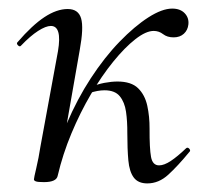

<svg xmlns="http://www.w3.org/2000/svg" viewBox="-20 -416 485 447"><path d="M114.4 -7.2 100.4 -8.4Q110.6 -69.8 135.1 -127.5Q159.6 -185.2 191.5 -234Q223.4 -282.8 258.4 -318.9Q293.4 -355 325.4 -375.5Q357.4 -396 381 -396Q399.6 -396 409.9 -385.3Q420.2 -374.6 418.6 -359.2Q417.2 -345.8 408 -337.4Q398.8 -329 384.2 -329Q369.4 -329 359.7 -336.5Q350 -344 337.8 -344Q319.8 -344 295.2 -324.8Q270.6 -305.6 243.7 -272.5Q216.8 -239.4 191.7 -196.7Q166.6 -154 146.3 -105.4Q126 -56.8 114.4 -7.2ZM82.4 8Q68.2 8 63.6 6.3Q59 4.6 59 1.6Q59 -1.6 64.5 -24.8Q70 -48 74 -74L115 -297Q124.8 -355.6 98.4 -355.6Q86.8 -355.6 68.7 -344Q50.6 -332.4 29.2 -310Q26.2 -306 21.8 -310.5Q17.4 -315 21.2 -318.2Q54.8 -357.2 83.4 -376.1Q112 -395 137.6 -395Q162.4 -395 168.8 -373.3Q175.2 -351.6 165.6 -299.4L114.4 -7.2Q111.8 8 82.4 8ZM323 11Q301.6 11 291.4 -2.7Q281.2 -16.4 278.8 -42.7Q276.4 -69 276.4 -106.6Q276.6 -133.6 273.4 -155.8Q270.2 -178 258.9 -191.9Q247.6 -205.8 223.2 -205.8Q207.8 -205.8 189 -199.6L187.2 -212Q206.6 -220 223.1 -223.1Q239.6 -226.2 253.4 -226.2Q285.6 -226.2 301.5 -210.6Q317.4 -195 322.9 -169.8Q328.4 -144.6 328.2 -116.4Q328 -70.4 331.6 -50.7Q335.2 -31 350.4 -31Q362.2 -31 377.8 -41.4Q393.4 -51.8 412.8 -70.4Q416.6 -74.2 420.6 -69.8Q424.6 -65.4 420.8 -62.2Q394 -29.6 371.8 -9.3Q349.6 11 323 11Z"/></svg>

Font: Cormorant Garamond Light
Style: Italic
Weight: 300
Italic angle: -10°
Designer: Christian Thalmann (Catharsis Fonts)
Foundry: Catharsis Fonts
Version: Version 4.001